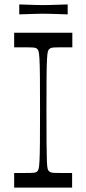

<svg xmlns="http://www.w3.org/2000/svg" viewBox="-20 -848 391 868"><path d="M44 0V-66Q60 -66 71.5 -66Q83 -66 93 -66Q122 -66 132.5 -67Q143 -68 148 -73Q152 -76 154.5 -84.5Q157 -93 158.5 -119.5Q160 -146 160.5 -200.5Q161 -255 161 -350Q161 -445 160.5 -499.5Q160 -554 158.5 -580.5Q157 -607 154.5 -615.5Q152 -624 148 -627Q143 -632 132.5 -633Q122 -634 93 -634Q83 -634 71.5 -634Q60 -634 44 -634V-700H307V-634Q293 -634 280.5 -634Q268 -634 258 -634Q229 -634 219 -633Q209 -632 204 -627Q199 -624 196.5 -615.5Q194 -607 192.5 -580.5Q191 -554 190.5 -499.5Q190 -445 190 -350Q190 -255 190.5 -200.5Q191 -146 192 -119.5Q193 -93 195.5 -84.5Q198 -76 203 -73Q208 -68 218.5 -67Q229 -66 257 -66Q267 -66 279.5 -66Q292 -66 306 -66V0ZM67 -783V-828Q93 -827 111.5 -826.5Q130 -826 145.5 -825.5Q161 -825 175 -825Q191 -825 206 -825.5Q221 -826 240 -826.5Q259 -827 286 -828V-783Q259 -784 240 -784.5Q221 -785 205.5 -785.5Q190 -786 175 -786Q160 -786 145 -785.5Q130 -785 111.5 -784.5Q93 -784 67 -783Z"/></svg>

Font: Ojuju
Style: Regular
Weight: 400
Designer: Chisaokwu Joboson, Mirko Velimirovic
Foundry: Udi Foundry
Version: Version 1.000